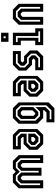

<svg xmlns="http://www.w3.org/2000/svg" viewBox="1196 -1986 990 3421"><g transform="rotate(-90 1690.5 -275.0)"><path d="M47.5 0V-437L150.5 -540H290.5L342.5 -489L394 -540H534L637 -437V0H495.5V-368L465 -398.5H443.5L413 -368V-30H271.5V-368L241 -398.5H219.5L189 -368V0ZM103 -55H134V-396.5L194.5 -456H262.5L327 -392.5V-80.5H358V-392.5L422.5 -456H490.5L551 -396.5V-55H582V-409.5L504.5 -487H412L342.5 -417.5L273 -487H180.5L103 -409.5Z M835 0 732 -103V-245.5L835 -348.5H960V-368L929.5 -398.5H739V-540H998.5L1101.5 -437V-103L998.5 0ZM864.5 -55H970L1051 -135.5V-408L973.5 -485.5H797.5V-454.5H959.5L1020 -395V-295.5H860.5L788 -224V-131.5ZM878.5 -85.5 818.5 -144.5V-212.5L872 -265.5H1020V-148.5L956.5 -85.5ZM904 -141.5H929.5L960 -172V-212H894L873 -191V-172Z M1221.5 200V59H1395.5L1436 18.5V-10L1426 0H1299.5L1196.5 -103V-437L1299.5 -540H1474L1577 -437V97L1474 200ZM1276.5 146H1437L1524.5 56V-406L1443.5 -487H1328.5L1251.5 -410.5V-137.5L1333.5 -56H1413L1493.5 -136.5V41.5L1421.5 115.5H1276.5ZM1347 -87 1282.5 -150.5V-397.5L1342 -456.5H1430L1493.5 -393V-175.5L1404 -87ZM1368.5 -141.5H1386L1436 -191.5V-368.5L1405 -399H1368.5L1338 -368.5V-172Z M1782.5 0 1679.5 -103V-245.5L1782.5 -348.5H1907.5V-368L1877 -398.5H1686.5V-540H1946L2049 -437V-103L1946 0ZM1812 -55H1917.5L1998.5 -135.5V-408L1921 -485.5H1745V-454.5H1907L1967.5 -395V-295.5H1808L1735.5 -224V-131.5ZM1826 -85.5 1766 -144.5V-212.5L1819.5 -265.5H1967.5V-148.5L1904 -85.5ZM1851.5 -141.5H1877L1907.5 -172V-212H1841.5L1820.5 -191V-172Z M2149 0V-141.5H2330.5L2360 -171L2331.5 -199.5H2247L2144 -302.5V-437L2247 -540H2492V-398.5H2315.5L2286.5 -369.5L2315.5 -340.5H2399L2502 -237.5V-103L2399 0ZM2203 -57H2373.5L2447 -130V-216L2373.5 -287.5H2282.5L2230.5 -338.5V-399L2286.5 -454.5H2438V-485.5H2273L2199.5 -412V-326L2269 -257H2360L2416 -203.5V-143L2360 -87.5H2203Z M2657 -618.5V-750H2818V-618.5ZM2720.5 -668.5H2754.5V-706H2720.5ZM2597 0V-141.5H2677V-398.5H2597V-540H2818V-141.5H2898V0ZM2652 -55H2843.5V-85.5H2758.5V-486H2652V-455.5H2728V-85.5H2652Z M2960.5 0V-437L3063.5 -540H3230.5L3333.5 -437V0H3192.5V-368L3162 -398.5H3132L3101.5 -368V0ZM3016.5 -55H3047V-395L3108 -454.5H3188L3247.5 -395.5V-55H3278.5V-408.5L3201.5 -485.5H3094L3016.5 -408Z"/></g></svg>

Font: Tourney Condensed SemiBold
Style: Regular
Weight: 600
Width: 3
Designer: Tyler Finck
Foundry: Etcetera Type Co
Version: Version 1.010; ttfautohint (v1.8.3)